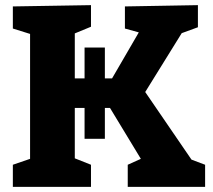

<svg xmlns="http://www.w3.org/2000/svg" viewBox="-20 -727 829 747"><path d="M545 -369 725 -106 778 -86V0H477V-86L528 -109L408 -307H388V-187H309V-307H271V-111L334 -86V0H30V-86L97 -109V-595L30 -616V-702L334 -707V-623L271 -597V-422H309V-542H388V-422H416L520 -601L466 -616V-702L750 -707V-621L687 -598Z"/></svg>

Font: Bitter Pro ExtraBold
Style: Regular
Weight: 800
Designer: Sol Matas, and Bitter project Authors
Foundry: Sol Matas
Version: Version 1.010